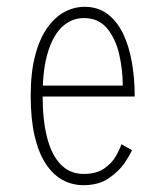

<svg xmlns="http://www.w3.org/2000/svg" viewBox="-20 -532 490 563"><path d="M93 -281H340Q340 -327 329.5 -372.8Q319 -418.5 294 -448.8Q269 -479 226 -479Q191 -479 163.8 -454.8Q136.5 -430.5 120.8 -380Q105 -329.5 105 -251Q105 -178.5 118.5 -127.2Q132 -76 158.8 -49Q185.5 -22 225 -22Q263 -22 286 -38.2Q309 -54.5 320.5 -75.2Q332 -96 336 -109L367 -92Q361.5 -78 344.8 -53.5Q328 -29 298.5 -9Q269 11 225 11Q191.5 11 163.2 -4.5Q135 -20 114 -52Q93 -84 81.5 -133.5Q70 -183 70 -251Q70 -319.5 83 -369Q96 -418.5 118.5 -450.2Q141 -482 169.2 -497Q197.5 -512 228 -512Q267.5 -512 295.5 -490.8Q323.5 -469.5 341 -433Q358.5 -396.5 366.8 -349Q375 -301.5 375 -249H93Z"/></svg>

Font: League Mono Thin Condensed
Style: Regular
Weight: 100
Width: 1
Designer: Tyler Finck
Foundry: The League of Moveable Type / Tyler Finck
Version: Version 2.300;RELEASE